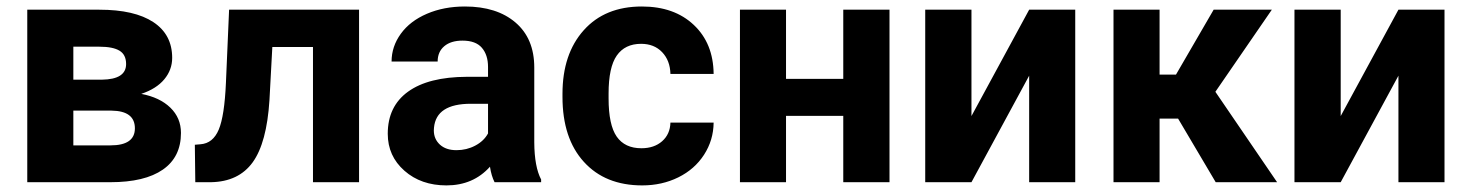

<svg xmlns="http://www.w3.org/2000/svg" viewBox="-20 -558 4498 588"><path d="M63.5 0V-528.3H284.2Q392.1 -528.3 449.7 -490.2Q507.3 -452.1 507.3 -380.9Q507.3 -344.2 483.2 -315.2Q459 -286.1 412.6 -270.5Q469.2 -259.8 501.7 -228.3Q534.2 -196.8 534.2 -150.9Q534.2 -77.1 478.8 -38.6Q423.3 0 317.9 0ZM204.6 -219.2V-112.8H318.4Q393.1 -112.8 393.1 -165Q393.1 -218.3 321.8 -219.2ZM204.6 -314H292Q366.2 -314.9 366.2 -361.8Q366.2 -390.6 345.9 -402.8Q325.7 -415 284.2 -415H204.6Z M1079.6 -528.3V0H938.5V-414.1H814L805.2 -251Q796.9 -120.6 753.9 -61Q710.9 -1.5 626 0H578.1L576.7 -114.7L594.2 -116.2Q632.3 -119.1 649.9 -161.1Q667.5 -203.1 671.9 -304.2L681.6 -528.3Z M1167.5 0ZM1494.6 0Q1484.9 -19 1480.5 -47.4Q1429.2 9.8 1347.2 9.8Q1269.5 9.8 1218.5 -35.2Q1167.5 -80.1 1167.5 -148.4Q1167.5 -232.4 1229.7 -277.3Q1292 -322.3 1409.7 -322.8H1474.6V-353Q1474.6 -389.6 1455.8 -411.6Q1437 -433.6 1396.5 -433.6Q1360.8 -433.6 1340.6 -416.5Q1320.3 -399.4 1320.3 -369.6H1179.2Q1179.2 -415.5 1207.5 -454.6Q1235.8 -493.7 1287.6 -515.9Q1339.4 -538.1 1403.8 -538.1Q1501.5 -538.1 1558.8 -489Q1616.2 -439.9 1616.2 -351.1V-122.1Q1616.7 -46.9 1637.2 -8.3V0ZM1377.9 -98.1Q1409.2 -98.1 1435.5 -112.1Q1461.9 -126 1474.6 -149.4V-240.2H1421.9Q1315.9 -240.2 1309.1 -167L1308.6 -158.7Q1308.6 -132.3 1327.1 -115.2Q1345.7 -98.1 1377.9 -98.1Z M1944.3 -104Q1983.4 -104 2007.8 -125.5Q2032.2 -147 2033.2 -182.6H2165.5Q2165 -128.9 2136.2 -84.2Q2107.4 -39.6 2057.4 -14.9Q2007.3 9.8 1946.8 9.8Q1833.5 9.8 1768.1 -62.3Q1702.6 -134.3 1702.6 -261.2V-270.5Q1702.6 -392.6 1767.6 -465.3Q1832.5 -538.1 1945.8 -538.1Q2044.9 -538.1 2104.7 -481.7Q2164.6 -425.3 2165.5 -331.5H2033.2Q2032.2 -372.6 2007.8 -398.2Q1983.4 -423.8 1943.4 -423.8Q1894 -423.8 1868.9 -387.9Q1843.8 -352.1 1843.8 -271.5V-256.8Q1843.8 -175.3 1868.7 -139.6Q1893.6 -104 1944.3 -104Z M2704.1 0H2562.5V-203.1H2387.2V0H2246.1V-528.3H2387.2V-316.4H2562.5V-528.3H2704.1Z M3131.8 -528.3H3272.9V0H3131.8V-326.2L2955.1 0H2813.5V-528.3H2955.1V-202.6Z M3587.9 -194.8H3531.2V0H3390.1V-528.3H3531.2V-329.6H3581.5L3696.8 -528.3H3875L3702.1 -276.9L3891.1 0H3703.1Z M4262.7 -528.3H4403.8V0H4262.7V-326.2L4085.9 0H3944.3V-528.3H4085.9V-202.6Z"/></svg>

Font: Roboto-o
Style: o-Bold
Weight: 700
Designer: Google
Version: Version 2.134; 2016; ttfautohint (v1.6)